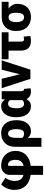

<svg xmlns="http://www.w3.org/2000/svg" viewBox="1340 -1920 812 3533"><g transform="rotate(-90 1746.5 -153.0)"><path d="M295.9 4.4Q162.6 -13.2 90.8 -90.8Q19 -168.5 19 -296.4Q19 -364.7 47.1 -430.7Q75.2 -496.6 121.1 -538.1L241.2 -460Q214.8 -426.8 199.7 -383.8Q184.6 -340.8 183.6 -296.4Q183.6 -222.7 210.9 -182.4Q238.3 -142.1 295.9 -126.5V-384.8Q295.9 -426.8 318.4 -462.9Q340.8 -499 377.4 -518.8Q414.1 -538.6 457 -538.6Q538.6 -538.6 601.3 -507.6Q664.1 -476.6 700.4 -414.1Q736.8 -351.6 736.8 -275.9Q736.8 -155.8 664.8 -82.8Q592.8 -9.8 460.9 5.9V233.4H295.9ZM460.9 -124.5Q516.1 -137.7 544.2 -174.6Q572.3 -211.4 572.3 -275.9Q571.3 -339.8 548.1 -375.7Q524.9 -411.6 482.9 -411.6Q460.9 -411.6 460.9 -395Z M1064.9 -538.1Q1175.3 -538.1 1238.5 -463.6Q1301.8 -389.2 1301.8 -259.8V-252.9Q1301.8 -132.3 1246.8 -61Q1191.9 10.3 1096.2 10.3Q1022.5 10.3 977.1 -48.3V203.1H812V-278.3Q812 -398.4 880.9 -468.3Q949.7 -538.1 1064.9 -538.1ZM977.1 -150.4Q1001 -116.7 1055.7 -116.7Q1130.4 -116.7 1136.2 -231L1136.7 -263.2Q1136.7 -334 1115.7 -372.6Q1094.7 -411.1 1054.2 -411.1Q977.1 -411.1 977.1 -258.8Z M1835.4 -528.3V-172.4Q1836.9 -117.7 1869.1 -117.7Q1874.5 -117.7 1877 -119.1L1889.6 0Q1864.7 10.3 1828.6 10.3Q1731 10.3 1690.4 -72.3Q1644 9.8 1562 9.8Q1466.8 9.8 1411.6 -60.8Q1356.4 -131.3 1356.4 -263.2Q1356.4 -388.7 1411.4 -463.4Q1466.3 -538.1 1563 -538.1Q1636.7 -538.1 1680.2 -467.8L1691.4 -528.3ZM1522 -252.9Q1522 -183.1 1542.2 -150.1Q1562.5 -117.2 1603.5 -117.2Q1648.4 -117.2 1670.4 -147.9V-375Q1648.4 -411.1 1604.5 -411.1Q1522 -411.1 1522 -252.9Z M2146.5 -195.8 2230 -528.3H2403.3L2231 0H2063L1890.6 -528.3H2064.5Z M2919.4 -402.3H2748V-171.4Q2748 -141.6 2757.8 -129.6Q2767.6 -117.7 2791 -117.7Q2810.5 -117.7 2840.3 -124L2851.1 -2Q2811 9.8 2760.7 9.8Q2674.3 9.8 2628.4 -36.6Q2582.5 -83 2582.5 -172.4V-402.3H2423.3V-528.3H2919.4Z M3480 -401.4H3359.4Q3398.9 -369.6 3420.9 -329.1Q3442.9 -288.6 3442.9 -249V-238.8Q3442.9 -125.5 3377.4 -57.6Q3312 10.3 3199.2 10.3Q3081.5 10.3 3012.2 -62.7Q2942.9 -135.7 2942.9 -262.2V-269Q2942.9 -387.2 3011.7 -457.8Q3080.6 -528.3 3198.2 -528.3Q3198.2 -527.8 3198.7 -527.8V-528.3H3480ZM3107.4 -258.8Q3107.4 -116.7 3199.2 -116.7Q3275.9 -116.7 3278.3 -249.5V-269Q3278.3 -401.4 3198.7 -401.4Q3114.7 -401.4 3107.9 -287.1Z"/></g></svg>

Font: Roboto
Style: Regular
Weight: 900
Designer: Google
Version: Version 2.001171; 2014